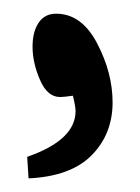

<svg xmlns="http://www.w3.org/2000/svg" viewBox="-20 -142 203 279"><path d="M21.5 117.2 19.5 85.9Q89.8 61.5 89.8 19.5Q89.8 12.7 85.9 -2.9Q72.3 -1 67.4 -1Q48.8 -1 38.1 -25.9Q27.3 -50.8 27.3 -74.2Q27.3 -95.7 36.1 -108.9Q44.9 -122.1 61.5 -122.1Q98.6 -122.1 121.1 -79.1Q143.6 -36.1 143.6 6.8Q143.6 52.7 113.3 83.5Q83 114.3 21.5 117.2Z"/></svg>

Font: Neucha
Style: Regular
Weight: 400
Designer: Jovanny Lemonad
Foundry: Jovanny Lemonad
Version: Version 001.001